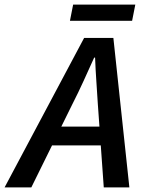

<svg xmlns="http://www.w3.org/2000/svg" viewBox="-76 -820 625 840"><path d="M-56 0 292 -654H420L490 0H378L352 -365Q349 -415 345.5 -465Q342 -515 340 -568H336Q312 -515 289.5 -465.5Q267 -416 241 -365L61 0ZM108 -184 128 -266H421L402 -184ZM230 -729 244 -800H516L502 -729Z"/></svg>

Font: Source Sans 3 SemiBold
Style: Italic
Weight: 600
Italic angle: -11°
Designer: Paul D. Hunt
Foundry: Adobe
Version: Version 3.046;hotconv 1.0.118;makeotfexe 2.5.65603